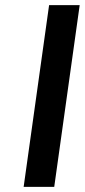

<svg xmlns="http://www.w3.org/2000/svg" viewBox="-20 -727 331 747"><path d="M191 0 290 -707H171L72 0Z"/></svg>

Font: Brisa Sans Medium
Style: Italic
Weight: 600
Italic angle: -8°
Designer: Dalton Maag Ltd
Foundry: Dalton Maag Ltd
Version: Version 1.101;July 10, 2019;FontCreator 11.5.0.2425 64-bit